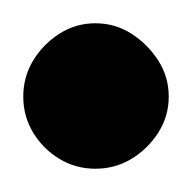

<svg xmlns="http://www.w3.org/2000/svg" viewBox="-32 -253 165 165"><path d="M-12 -170Q-12 -153 -3.5 -139Q5 -125 19 -116.5Q33 -108 50 -108Q67 -108 81 -116.5Q95 -125 104 -139Q113 -153 113 -170Q113 -187 104 -201Q95 -215 81 -224Q67 -233 50 -233Q33 -233 19 -224Q5 -215 -3.5 -201Q-12 -187 -12 -170Z"/></svg>

Font: Linefont Medium
Style: Regular
Weight: 500
Monospace: yes
Version: Version 3.002;gftools[0.9.33]